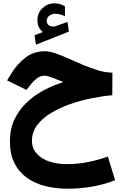

<svg xmlns="http://www.w3.org/2000/svg" viewBox="-20 -790 739 1147"><path d="M236.3 -598.6Q219.7 -612.3 211.7 -628.2Q203.6 -644 203.6 -669.4Q203.6 -713.4 234.1 -741.7Q264.6 -770 303.7 -770Q325.2 -770 339.1 -765.4Q353 -760.7 367.7 -752.4L368.2 -692.9Q338.4 -708 310.5 -708Q291.5 -708 275.1 -696.5Q258.8 -685.1 258.8 -663.1Q259.3 -650.4 271 -639.6Q282.7 -628.9 308.1 -632.3Q308.6 -632.3 311.5 -633.3L383.3 -659.2L391.6 -601.1L194.8 -523.4L186.5 -579.6ZM651.4 -356 650.9 -221.2Q593.3 -216.3 527.6 -203.1Q461.9 -189.9 398.9 -168Q335.9 -146 284.2 -114.5Q232.4 -83 201.7 -42Q170.9 -1 170.9 50.8Q170.9 96.2 199 127.4Q227.1 158.7 273.9 174.6Q320.8 190.4 377 190.4Q448.2 190.4 511.7 177Q575.2 163.6 624.5 145L667.5 286.6Q599.1 313.5 526.6 325.4Q454.1 337.4 384.8 337.4Q313.5 337.4 251 321.8Q188.5 306.2 140.9 272.2Q93.3 238.3 66.2 184.3Q39.1 130.4 39.1 53.7Q39.1 -18.6 66.2 -76.2Q93.3 -133.8 139.2 -177.2Q185.1 -220.7 241.9 -251Q298.8 -281.2 358.4 -299.3Q315.4 -317.9 287.6 -327.9Q259.8 -337.9 247.1 -337.9Q221.2 -337.9 200.2 -321.5Q179.2 -305.2 166.5 -288.6L138.2 -252.9L22.5 -309.6L46.9 -349.6Q81.5 -406.7 131.3 -445.3Q181.2 -483.9 247.6 -483.9Q275.4 -483.9 312 -471.2Q348.6 -458.5 391.1 -439.5Q433.6 -420.4 478.5 -401.4Q523.4 -382.3 567.4 -369.4Q611.3 -356.4 651.4 -356Z"/></svg>

Font: Vazirmatn UI FD Black
Style: Regular
Weight: 900
Designer: Saber Rastikerdar
Foundry: Saber Rastikerdar
Version: Version 33.003